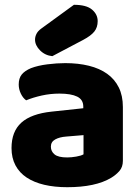

<svg xmlns="http://www.w3.org/2000/svg" viewBox="-20 -764 584 800"><path d="M260 -108Q277 -108 297.5 -111.5Q318 -115 328 -121V-201L256 -195Q228 -193 210 -183Q192 -173 192 -153Q192 -133 207.5 -120.5Q223 -108 260 -108ZM252 -501Q306 -501 350.5 -490Q395 -479 426.5 -456.5Q458 -434 475 -399.5Q492 -365 492 -318V-94Q492 -68 477.5 -51.5Q463 -35 443 -23Q378 16 260 16Q207 16 164.5 6Q122 -4 91.5 -24Q61 -44 44.5 -75Q28 -106 28 -147Q28 -216 69 -253Q110 -290 196 -299L327 -313V-320Q327 -349 301.5 -361.5Q276 -374 228 -374Q190 -374 154 -366Q118 -358 89 -346Q76 -355 67 -373.5Q58 -392 58 -412Q58 -438 70.5 -453.5Q83 -469 109 -480Q138 -491 177.5 -496Q217 -501 252 -501ZM288 -744Q340 -744 363.5 -724Q387 -704 387 -676Q387 -650 373 -632.5Q359 -615 327 -598L198 -530Q168 -533 147 -554Q126 -575 126 -599Q126 -611 132 -623Q138 -635 152 -645Z"/></svg>

Font: Baloo Cyrillic
Style: Regular
Weight: 400
Designer: Ek Type, Denis Ignatov
Foundry: Ek Type
Version: Version 1.50 July 26, 2019